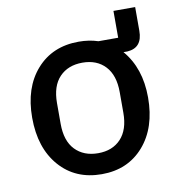

<svg xmlns="http://www.w3.org/2000/svg" viewBox="-75 -696 710 775"><g transform="rotate(-10 280.5 -308.5)"><path d="M281 12Q173 12 108 -62.5Q43 -137 43 -261Q43 -384 108 -457.5Q173 -531 281 -531Q324 -531 360 -519H441V-629H530V-532Q530 -462 468 -458H452Q518 -381 518 -261Q518 -137 453 -62.5Q388 12 281 12ZM409 -217V-302Q409 -371 374.5 -408Q340 -445 281 -445Q222 -445 187 -408.5Q152 -372 152 -302V-217Q152 -147 187 -110.5Q222 -74 281 -74Q340 -74 374.5 -111Q409 -148 409 -217Z"/></g></svg>

Font: Anuphan Medium
Style: Regular
Weight: 500
Designer: Mike Abbink, Paul van der Laan, Pieter van Rosmalen, Mint Tantisuwanna
Foundry: Bold Monday; Cadson Demak
Version: Version 3.002;hotconv 1.0.109;makeotfexe 2.5.65596